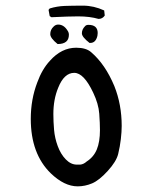

<svg xmlns="http://www.w3.org/2000/svg" viewBox="-20 -635 540 680"><path d="M255 25Q208 25 160 -21Q89 -90 89 -214Q89 -283 112 -343Q129 -390 157 -420Q198 -466 250 -466Q285 -466 303 -450Q353 -407 385 -330Q411 -265 411 -189Q411 -169 408 -142.5Q405 -116 398.5 -89.5Q392 -63 361.5 -29.5Q331 4 306 14.5Q281 25 255 25ZM264 -52Q276 -53 287 -63Q312 -79 323 -106Q334 -133 334 -174Q334 -198 331.5 -232.5Q329 -267 310 -307Q277 -377 243 -377Q207 -377 186 -324Q169 -283 169 -231Q169 -204 171.5 -175Q174 -146 184.5 -117.5Q195 -89 213 -70.5Q231 -52 252 -52ZM184 -479Q158 -500 158 -514Q158 -530 170 -541Q177 -548 186 -548Q206 -548 219 -527Q224 -520 224 -512Q224 -479 184 -479ZM300 -483H297Q270 -504 270 -517Q270 -531 281 -542Q285 -547 293 -547Q326 -547 326 -518L325 -508Q319 -483 300 -483ZM329 -568Q298 -577 257 -577Q224 -577 162 -574L156 -578L152 -600L156 -605Q182 -613 209 -614Q236 -615 274 -615Q312 -615 349 -598L351 -580Q343 -568 329 -568Z"/></svg>

Font: Xiaolai Mono SC
Style: Regular
Weight: 400
Monospace: yes
Designer: LXGW / Nozomi Seto
Version: Version 3.113;September 30, 2024